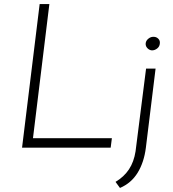

<svg xmlns="http://www.w3.org/2000/svg" viewBox="-20 -730 854 949"><path d="M176 -710H224L143 -47H533L527 0H89ZM551 169Q593 144 617.5 107Q642 70 650 18L702 -391H749L701 0Q692 72 660.5 123.5Q629 175 573 199ZM700 -515Q701 -529 713.5 -539Q726 -549 740 -548Q753 -548 762.5 -538.5Q772 -529 770 -515Q769 -500 757 -490.5Q745 -481 731 -481Q718 -482 708.5 -492Q699 -502 700 -515Z"/></svg>

Font: Josefin Sans Thin Light
Style: Italic
Weight: 300
Italic angle: -7°
Version: Version 2.000